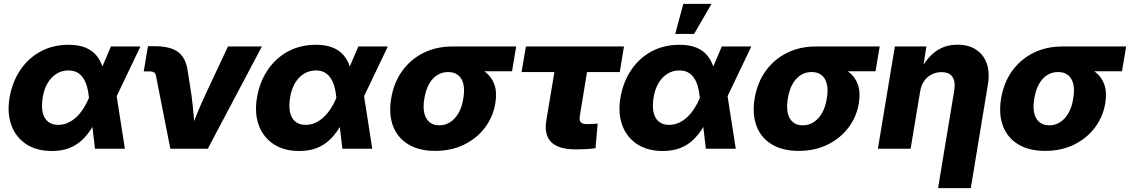

<svg xmlns="http://www.w3.org/2000/svg" viewBox="-20 -770 5850 994"><path d="M248.5 11.7Q169.9 11.7 116.2 -23.4Q62.5 -58.6 39.3 -120.6Q16.1 -182.6 29.3 -263.2Q43 -344.7 84.5 -406.7Q126 -468.8 189.9 -503.4Q253.9 -538.1 335 -538.1Q386.7 -538.1 421.9 -523.7Q457 -509.3 478 -484.1Q499 -459 509.8 -426.8Q520.5 -394.5 523.9 -359.4H561.5L583 -278.8L626.5 0H471.7L440.4 -265.6Q437.5 -297.9 429.9 -323.5Q422.4 -349.1 409.9 -367.2Q397.5 -385.3 378.9 -395.3Q360.4 -405.3 335 -405.3Q300.3 -405.3 272.7 -388.2Q245.1 -371.1 226.6 -339.8Q208 -308.6 201.2 -265.1Q193.8 -221.2 200.7 -189.5Q207.5 -157.7 228 -140.6Q248.5 -123.5 281.2 -123.5Q307.6 -123.5 331.1 -134Q354.5 -144.5 374.8 -163.3Q395 -182.1 411.6 -207.8Q428.2 -233.4 440.4 -262.7L554.2 -529.3H707L579.6 -262.7L529.8 -175.8H491.2Q474.6 -138.7 453.6 -105Q432.6 -71.3 404.8 -44.9Q377 -18.6 338.6 -3.4Q300.3 11.7 248.5 11.7Z M861.8 0 787.6 -377.4Q785.6 -389.2 777.8 -394.8Q770 -400.4 755.9 -400.4H724.1L746.1 -530.8H778.8Q861.8 -530.8 902.1 -500.7Q942.4 -470.7 952.1 -400.9L971.2 -278.3Q978 -227.1 982.4 -175Q986.8 -123 990.7 -67.9H954.6Q976.6 -123 997.6 -175Q1018.6 -227.1 1042.5 -278.3L1160.2 -529.3H1335.9L1055.7 0Z M1529.3 11.7Q1450.7 11.7 1397 -23.4Q1343.3 -58.6 1320.1 -120.6Q1296.9 -182.6 1310.1 -263.2Q1323.7 -344.7 1365.2 -406.7Q1406.7 -468.8 1470.7 -503.4Q1534.7 -538.1 1615.7 -538.1Q1667.5 -538.1 1702.6 -523.7Q1737.8 -509.3 1758.8 -484.1Q1779.8 -459 1790.5 -426.8Q1801.3 -394.5 1804.7 -359.4H1842.3L1863.8 -278.8L1907.2 0H1752.4L1721.2 -265.6Q1718.3 -297.9 1710.7 -323.5Q1703.1 -349.1 1690.7 -367.2Q1678.2 -385.3 1659.7 -395.3Q1641.1 -405.3 1615.7 -405.3Q1581.1 -405.3 1553.5 -388.2Q1525.9 -371.1 1507.3 -339.8Q1488.8 -308.6 1481.9 -265.1Q1474.6 -221.2 1481.4 -189.5Q1488.3 -157.7 1508.8 -140.6Q1529.3 -123.5 1562 -123.5Q1588.4 -123.5 1611.8 -134Q1635.3 -144.5 1655.5 -163.3Q1675.8 -182.1 1692.4 -207.8Q1709 -233.4 1721.2 -262.7L1835 -529.3H1987.8L1860.4 -262.7L1810.5 -175.8H1772Q1755.4 -138.7 1734.4 -105Q1713.4 -71.3 1685.5 -44.9Q1657.7 -18.6 1619.4 -3.4Q1581.1 11.7 1529.3 11.7Z M2232.9 11.2Q2150.4 11.2 2094.5 -22.2Q2038.6 -55.7 2015.1 -116.5Q1991.7 -177.2 2004.9 -259.3Q2018.6 -341.8 2061.8 -402.1Q2105 -462.4 2171.6 -495.8Q2238.3 -529.3 2320.8 -529.3H2652.3L2630.9 -400.9H2398.9L2299.3 -397Q2268.6 -397 2243.4 -381.1Q2218.3 -365.2 2201.2 -334.7Q2184.1 -304.2 2176.8 -259.3Q2169.4 -215.8 2176.5 -184.8Q2183.6 -153.8 2203.6 -137.5Q2223.6 -121.1 2254.4 -121.1Q2285.2 -121.1 2310.5 -137.5Q2335.9 -153.8 2353.8 -184.6Q2371.6 -215.3 2378.4 -259.3Q2386.2 -304.2 2378.9 -334.7Q2371.6 -365.2 2351.6 -381.1Q2331.5 -397 2300.8 -397L2308.6 -446.3Q2364.7 -446.3 2411.9 -434.6Q2459 -422.9 2492.2 -397.5Q2525.4 -372.1 2539.6 -332Q2553.7 -292 2544.4 -235.4Q2532.7 -165 2490.5 -109.1Q2448.2 -53.2 2382.1 -21Q2315.9 11.2 2232.9 11.2Z M2961.9 3.4Q2871.6 3.4 2833.7 -34.2Q2795.9 -71.8 2808.6 -147.9L2850.1 -397H2680.2L2702.6 -529.3H3210.4L3188.5 -397H3019L2981.9 -170.4Q2978 -147.5 2986.3 -137.5Q2994.6 -127.4 3020.5 -127.4Q3032.7 -127.4 3047.9 -128.4Q3063 -129.4 3074.2 -130.4L3063 -2.9Q3036.6 1 3011.2 2.2Q2985.8 3.4 2961.9 3.4Z M3411.1 11.7Q3332.5 11.7 3278.8 -23.4Q3225.1 -58.6 3201.9 -120.6Q3178.7 -182.6 3191.9 -263.2Q3205.6 -344.7 3247.1 -406.7Q3288.6 -468.8 3352.5 -503.4Q3416.5 -538.1 3497.6 -538.1Q3549.3 -538.1 3584.5 -523.7Q3619.6 -509.3 3640.6 -484.1Q3661.6 -459 3672.4 -426.8Q3683.1 -394.5 3686.5 -359.4H3724.1L3745.6 -278.8L3789.1 0H3634.3L3603 -265.6Q3600.1 -297.9 3592.5 -323.5Q3585 -349.1 3572.5 -367.2Q3560.1 -385.3 3541.5 -395.3Q3522.9 -405.3 3497.6 -405.3Q3462.9 -405.3 3435.3 -388.2Q3407.7 -371.1 3389.2 -339.8Q3370.6 -308.6 3363.8 -265.1Q3356.4 -221.2 3363.3 -189.5Q3370.1 -157.7 3390.6 -140.6Q3411.1 -123.5 3443.8 -123.5Q3470.2 -123.5 3493.7 -134Q3517.1 -144.5 3537.4 -163.3Q3557.6 -182.1 3574.2 -207.8Q3590.8 -233.4 3603 -262.7L3716.8 -529.3H3869.6L3742.2 -262.7L3692.4 -175.8H3653.8Q3637.2 -138.7 3616.2 -105Q3595.2 -71.3 3567.4 -44.9Q3539.6 -18.6 3501.2 -3.4Q3462.9 11.7 3411.1 11.7ZM3475.6 -594.2 3517.6 -750H3663.6L3573.2 -594.2Z M4114.7 11.2Q4032.2 11.2 3976.3 -22.2Q3920.4 -55.7 3897 -116.5Q3873.5 -177.2 3886.7 -259.3Q3900.4 -341.8 3943.6 -402.1Q3986.8 -462.4 4053.5 -495.8Q4120.1 -529.3 4202.6 -529.3H4534.2L4512.7 -400.9H4280.8L4181.2 -397Q4150.4 -397 4125.2 -381.1Q4100.1 -365.2 4083 -334.7Q4065.9 -304.2 4058.6 -259.3Q4051.3 -215.8 4058.3 -184.8Q4065.4 -153.8 4085.4 -137.5Q4105.5 -121.1 4136.2 -121.1Q4167 -121.1 4192.4 -137.5Q4217.8 -153.8 4235.6 -184.6Q4253.4 -215.3 4260.3 -259.3Q4268.1 -304.2 4260.7 -334.7Q4253.4 -365.2 4233.4 -381.1Q4213.4 -397 4182.6 -397L4190.4 -446.3Q4246.6 -446.3 4293.7 -434.6Q4340.8 -422.9 4374 -397.5Q4407.2 -372.1 4421.4 -332Q4435.5 -292 4426.3 -235.4Q4414.6 -165 4372.3 -109.1Q4330.1 -53.2 4263.9 -21Q4197.8 11.2 4114.7 11.2Z M4743.2 -293.9 4694.3 0H4524.9L4612.8 -529.3H4775.9L4754.4 -391.1L4737.3 -393.6Q4759.8 -438.5 4787.8 -470.7Q4815.9 -502.9 4852.5 -520.8Q4889.2 -538.6 4936.5 -538.6Q4994.6 -538.6 5033.4 -512.9Q5072.3 -487.3 5088.6 -440.9Q5105 -394.5 5094.2 -331.5L5005.9 204.1H4836.4L4919.9 -300.3Q4927.7 -346.2 4911.4 -371.3Q4895 -396.5 4854 -396.5Q4827.1 -396.5 4804 -385Q4780.8 -373.5 4764.6 -350.8Q4748.5 -328.1 4743.2 -293.9Z M5390.6 11.2Q5308.1 11.2 5252.2 -22.2Q5196.3 -55.7 5172.9 -116.5Q5149.4 -177.2 5162.6 -259.3Q5176.3 -341.8 5219.5 -402.1Q5262.7 -462.4 5329.3 -495.8Q5396 -529.3 5478.5 -529.3H5810.1L5788.6 -400.9H5556.6L5457 -397Q5426.3 -397 5401.1 -381.1Q5376 -365.2 5358.9 -334.7Q5341.8 -304.2 5334.5 -259.3Q5327.1 -215.8 5334.2 -184.8Q5341.3 -153.8 5361.3 -137.5Q5381.3 -121.1 5412.1 -121.1Q5442.9 -121.1 5468.3 -137.5Q5493.7 -153.8 5511.5 -184.6Q5529.3 -215.3 5536.1 -259.3Q5543.9 -304.2 5536.6 -334.7Q5529.3 -365.2 5509.3 -381.1Q5489.3 -397 5458.5 -397L5466.3 -446.3Q5522.5 -446.3 5569.6 -434.6Q5616.7 -422.9 5649.9 -397.5Q5683.1 -372.1 5697.3 -332Q5711.4 -292 5702.1 -235.4Q5690.4 -165 5648.2 -109.1Q5606 -53.2 5539.8 -21Q5473.6 11.2 5390.6 11.2Z"/></svg>

Font: Inter 24pt ExtraBold
Style: Italic
Weight: 800
Italic angle: -9.3988°
Designer: Rasmus Andersson
Foundry: rsms
Version: Version 4.001;git-66647c0bb